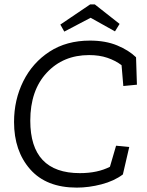

<svg xmlns="http://www.w3.org/2000/svg" viewBox="-20 -845 670 875"><path d="M412 -825 525 -736 504 -702 393 -764 273 -701 255 -733 391 -825ZM540 -50Q500 -20 442.5 -5Q385 10 330 10Q191 10 117.5 -73.5Q44 -157 44 -289Q44 -390 86 -474.5Q128 -559 205.5 -609.5Q283 -660 390 -660Q461 -660 514 -638Q567 -616 600 -584L604 -459L542 -453L534 -548Q506 -569 469.5 -581.5Q433 -594 386 -594Q268 -594 193 -513.5Q118 -433 118 -295Q118 -56 344 -56Q425 -56 481 -85L509 -181L569 -175Z"/></svg>

Font: Zilla Slab
Style: Italic
Weight: 400
Italic angle: -6°
Designer: Typotheque.com
Foundry: Typotheque type foundry
Version: Version 1.1; 2017; ttfautohint (v1.6)